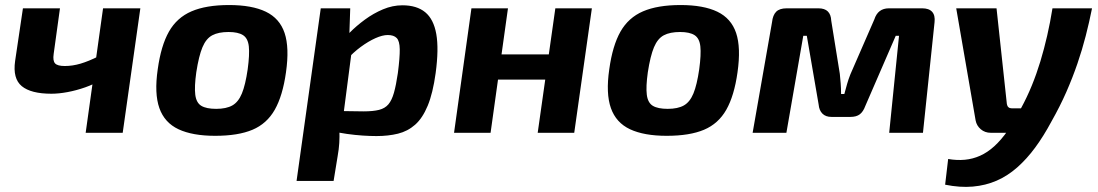

<svg xmlns="http://www.w3.org/2000/svg" viewBox="-20 -527 4358 762"><path d="M218 -494 193 -313Q189 -286 198.5 -275.5Q208 -265 237 -265Q268 -265 300 -274.5Q332 -284 372 -304L383 -211Q354 -193 318.5 -180.5Q283 -168 248 -161.5Q213 -155 184 -155Q103 -155 66.5 -185Q30 -215 40 -285L71 -494ZM537 -494 467 0H320L389 -494Z M889 -507Q980 -507 1035 -480.5Q1090 -454 1109.5 -396Q1129 -338 1115 -240Q1102 -147 1070.5 -91.5Q1039 -36 982 -12Q925 12 834 12Q744 12 688.5 -14Q633 -40 612.5 -98Q592 -156 606 -252Q619 -346 650.5 -401.5Q682 -457 740 -482Q798 -507 889 -507ZM887 -400Q847 -400 822.5 -387Q798 -374 783.5 -339.5Q769 -305 759 -240Q751 -183 755 -151Q759 -119 779 -107Q799 -95 838 -95Q878 -95 902 -108.5Q926 -122 940 -156Q954 -190 963 -252Q971 -311 967.5 -343Q964 -375 944.5 -387.5Q925 -400 887 -400Z M1577 -506Q1634 -506 1667.5 -478.5Q1701 -451 1711.5 -392Q1722 -333 1709 -237Q1698 -157 1677.5 -107.5Q1657 -58 1627.5 -32Q1598 -6 1559.5 3.5Q1521 13 1474 13Q1449 13 1419 11Q1389 9 1357 4.5Q1325 0 1296 -7Q1267 -14 1246 -23L1268 -88Q1313 -87 1350 -86Q1387 -85 1423 -85Q1461 -85 1484.5 -91Q1508 -97 1521.5 -113Q1535 -129 1543.5 -159Q1552 -189 1559 -237Q1567 -299 1566.5 -331.5Q1566 -364 1554.5 -376Q1543 -388 1519 -388Q1498 -388 1470 -375.5Q1442 -363 1412 -341Q1382 -319 1355 -289L1328 -349Q1342 -371 1368 -397.5Q1394 -424 1428 -449Q1462 -474 1500 -490Q1538 -506 1577 -506ZM1370 -494 1366 -376 1381 -364 1337 -26 1327 -10Q1328 16 1326.5 40.5Q1325 65 1320 93L1304 191H1157L1253 -494Z M1996 -494 1927 0H1782L1851 -494ZM2167 -311 2153 -211H1950L1964 -311ZM2329 -494 2259 0H2114L2184 -494Z M2681 -507Q2772 -507 2827 -480.5Q2882 -454 2901.5 -396Q2921 -338 2907 -240Q2894 -147 2862.5 -91.5Q2831 -36 2774 -12Q2717 12 2626 12Q2536 12 2480.5 -14Q2425 -40 2404.5 -98Q2384 -156 2398 -252Q2411 -346 2442.5 -401.5Q2474 -457 2532 -482Q2590 -507 2681 -507ZM2679 -400Q2639 -400 2614.5 -387Q2590 -374 2575.5 -339.5Q2561 -305 2551 -240Q2543 -183 2547 -151Q2551 -119 2571 -107Q2591 -95 2630 -95Q2670 -95 2694 -108.5Q2718 -122 2732 -156Q2746 -190 2755 -252Q2763 -311 2759.5 -343Q2756 -375 2736.5 -387.5Q2717 -400 2679 -400Z M3640 -494Q3667 -494 3679.5 -480Q3692 -466 3689 -439L3643 0H3509L3548 -385H3535L3414 -106Q3406 -84 3392.5 -73.5Q3379 -63 3355 -63H3280Q3257 -63 3244 -76Q3231 -89 3229 -112L3182 -385H3168L3101 0H2967L3044 -439Q3047 -467 3060.5 -480.5Q3074 -494 3102 -494H3228Q3253 -494 3265.5 -481.5Q3278 -469 3279 -445L3313 -234Q3315 -214 3316.5 -195.5Q3318 -177 3318 -154H3331Q3337 -176 3342 -194Q3347 -212 3355 -232L3450 -450Q3464 -494 3508 -494Z M4314 -494Q4303 -439 4289 -384.5Q4275 -330 4256 -274.5Q4237 -219 4212 -162Q4187 -105 4153 -45Q4122 13 4088.5 58.5Q4055 104 4017 137.5Q3979 171 3935.5 190Q3892 209 3841 213.5Q3790 218 3731 206L3743 104Q3778 110 3809.5 107Q3841 104 3870 91Q3899 78 3926 53.5Q3953 29 3979.5 -8.5Q4006 -46 4032 -97Q4056 -141 4075 -187.5Q4094 -234 4109 -283.5Q4124 -333 4136 -385.5Q4148 -438 4157 -494ZM3935 -494 3976 -114Q3979 -97 3996 -97H4054L4014 0H3912Q3889 0 3872.5 -14Q3856 -28 3852 -49L3775 -494Z"/></svg>

Font: Exo 2
Style: Bold Italic
Weight: 700
Italic angle: -8°
Designer: Natanael Gama
Foundry: Natanael Gama
Version: Version 2.010